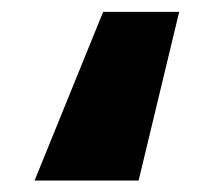

<svg xmlns="http://www.w3.org/2000/svg" viewBox="-20 -198 378 328"><path d="M216.8 110.4H39.1L156.2 -177.7H286.1Z"/></svg>

Font: Nasu
Style: Bold
Weight: 700
Designer: Ryoko NISHIZUKA (kana &amp; ideographs); Paul D. Hunt (Latin, Greek &amp; Cyrillic); Wenlong ZHANG (bopomofo); Sandoll C
Version: Version 2014.1215